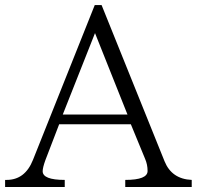

<svg xmlns="http://www.w3.org/2000/svg" viewBox="-23 -746 775 756"><path d="M731.9 -9.8H470.2V-37.6Q558.1 -37.6 558.1 -72.8Q558.1 -98.1 548.3 -120.6L492.2 -256.8H210L155.8 -115.7Q145 -85.9 145 -71.8Q145 -37.6 231.9 -37.6V-9.8H-2.9V-37.6H2.9Q75.7 -37.6 106.9 -116.7L350.1 -726.1H377L625 -110.8Q653.3 -41 731.9 -37.6ZM479 -294.9 351.1 -615.7 224.1 -294.9Z"/></svg>

Font: I.Ming
Style: Regular
Weight: 400
Designer: Ichiten Fonts Project
Version: Version 5.10 Mar 24, 2018